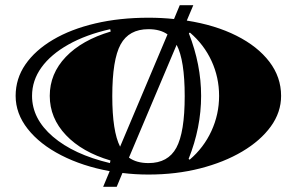

<svg xmlns="http://www.w3.org/2000/svg" viewBox="-20 -648 1139 737"><path d="M376 69 401 9Q297 -10 215 -52Q133 -94 86.5 -153Q40 -212 40 -280Q40 -346 77.5 -400.5Q115 -455 183.5 -495.5Q252 -536 345.5 -558Q439 -580 550 -580Q600 -580 648 -575L670 -628H722L697 -569Q806 -552 887.5 -511Q969 -470 1014 -411Q1059 -352 1059 -280Q1059 -217 1019.5 -162.5Q980 -108 910 -66.5Q840 -25 748 -1.5Q656 22 550 22Q499 22 450 16L428 69ZM402 -22 404 -32Q295 -64 233 -129.5Q171 -195 171 -280Q171 -365 232.5 -429.5Q294 -494 405 -527L403 -536Q310 -515 242.5 -477Q175 -439 139 -389Q103 -339 103 -280Q103 -192 183 -123.5Q263 -55 402 -22ZM411 -279Q411 -144 441 -85L623 -516Q595 -536 550 -536Q475 -536 443 -477.5Q411 -419 411 -279ZM708 -35Q762 -81 791.5 -145Q821 -209 821 -280Q821 -351 792 -414Q763 -477 709 -523L705 -520Q752 -400 752 -280Q752 -158 704 -38ZM550 -22Q625 -22 657 -81Q689 -140 689 -279Q689 -417 658 -476L475 -43Q504 -22 550 -22Z"/></svg>

Font: Diplomata
Style: Regular
Weight: 400
Designer: Eduardo Rodriguez Tunni
Foundry: Eduardo Rodriguez Tunni
Version: Version 1.002; ttfautohint (v1.8.4.7-5d5b);gftools[0.9.23]